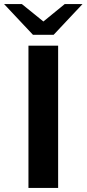

<svg xmlns="http://www.w3.org/2000/svg" viewBox="-55 -918 423 938"><path d="M-35 -898H52L157 -813L261 -898H348L207 -748H106ZM84 0V-695H229V0Z"/></svg>

Font: Coval
Style: ExtraBold
Weight: 800
Foundry: Context Ltd
Version: Version 001.000